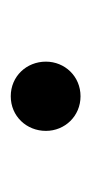

<svg xmlns="http://www.w3.org/2000/svg" viewBox="76 -546 173 366"><g transform="rotate(-90 163.0 -362.5)"><path d="M163 -296C201 -296 229 -326 229 -362C229 -399 201 -429 163 -429C125 -429 97 -399 97 -362C97 -326 125 -296 163 -296Z"/></g></svg>

Font: Source Han Serif AKR9
Style: Regular
Weight: 400
Designer: Ryoko NISHIZUKA 西塚涼子 (kana & ideographs); Frank Grießhammer (Latin, Greek & Cyrillic); Sandoll Communications 산돌커뮤니케이션, 
Foundry: Adobe Systems Incorporated
Version: Version 1.005;hotconv 1.0.107;makeotfexe 2.5.65593